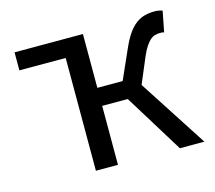

<svg xmlns="http://www.w3.org/2000/svg" viewBox="-78 -593 771 689"><g transform="rotate(-15 307.0 -249.0)"><path d="M198 0V-419H26V-486H280V-286H374L422 -394Q436 -426 450 -446Q464 -466 479.5 -477.5Q495 -489 512 -493.5Q529 -498 549 -498Q565 -498 578 -493L563 -416Q558 -418 555 -418Q552 -418 547 -418Q538 -418 529 -415.5Q520 -413 512 -406Q504 -399 495 -386Q486 -373 477 -352L436 -255L601 0H510L375 -219H280V0Z"/></g></svg>

Font: Swei Fan Sans CJK TC
Style: Regular
Weight: 400
Version: Version 2.130